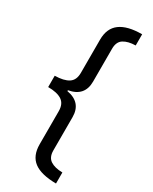

<svg xmlns="http://www.w3.org/2000/svg" viewBox="-255 -857 903 1131"><g transform="rotate(30 197.0 -291.5)"><path d="M349 216Q247 215 198.5 178.5Q150 142 150 64V-161Q150 -211 118 -232Q86 -253 25 -253V-330Q86 -331 118 -351.5Q150 -372 150 -422V-648Q150 -725 200 -762Q250 -799 349 -799V-723Q298 -722 268 -703Q238 -684 238 -637V-413Q238 -313 135 -295V-289Q238 -271 238 -171V55Q238 101 267 120.5Q296 140 349 141Z"/></g></svg>

Font: Noto Sans Sinhala ExtraCondensed Medium
Style: Regular
Weight: 500
Width: 2
Designer: Jelle Bosma - Monotype Design Team
Foundry: Monotype Imaging Inc.
Version: Version 2.006; ttfautohint (v1.8.4.7-5d5b)